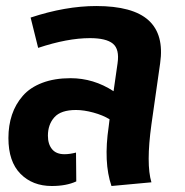

<svg xmlns="http://www.w3.org/2000/svg" viewBox="-20 -600 610 634"><path d="M297.9 -580.1Q418.5 -580.1 470.5 -533Q522.5 -485.8 508.8 -391.1L480 -189Q461.9 -58.1 480 2L348.1 14.2Q321.3 -64 338.9 -182.1L341.8 -206.1Q319.8 -219.7 288.3 -228.3Q256.8 -236.8 231 -236.8Q181.2 -236.8 159.7 -212.9Q138.2 -189 138.2 -151.9Q138.2 -124 151.9 -107.4Q165.5 -90.8 192.9 -90.8Q210.4 -90.8 231 -96.2L231.9 -1Q199.2 14.2 150.9 14.2Q87.4 14.2 47.6 -26.1Q7.8 -66.4 7.8 -144Q7.8 -186 19.5 -220.9Q31.2 -255.9 55.2 -283.4Q79.1 -311 119.4 -326.4Q159.7 -341.8 212.9 -341.8Q289.1 -341.8 355 -298.8L368.2 -391.1Q375 -437.5 352.8 -455.8Q330.6 -474.1 276.9 -474.1Q202.6 -474.1 106 -441.9L81.1 -542Q196.3 -580.1 297.9 -580.1Z"/></svg>

Font: FiraGO SemiBold
Style: Italic
Weight: 600
Italic angle: -8°
Designer: bBox Type GmbH
Foundry: bBox Type GmbH
Version: Version 1.001;PS 001.001;hotconv 1.0.88;makeotf.lib2.5.64775